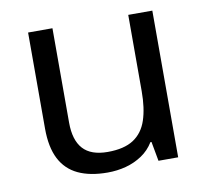

<svg xmlns="http://www.w3.org/2000/svg" viewBox="-66 -609 750 691"><g transform="rotate(-10 309.0 -263.0)"><path d="M533 -536V0H461L448 -71H444Q427 -43 400 -25Q373 -7 341 1.5Q309 10 274 10Q210 10 166.5 -10.5Q123 -31 101 -74Q79 -117 79 -185V-536H168V-191Q168 -127 197 -95Q226 -63 287 -63Q347 -63 381.5 -85.5Q416 -108 430.5 -151.5Q445 -195 445 -257V-536Z"/></g></svg>

Font: lgurmukhi85
Style: Book
Weight: 400
Designer: Jelle Bosma - Monotype Design Team
Foundry: Monotype Imaging Inc.
Version: Version 2.003